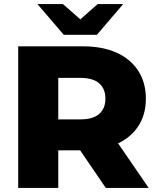

<svg xmlns="http://www.w3.org/2000/svg" viewBox="-20 -929 780 949"><path d="M70 0V-700H390Q486 -700 555.5 -669Q625 -638 663 -579.5Q701 -521 701 -441Q701 -362 663 -304.5Q625 -247 555.5 -216.5Q486 -186 390 -186H180L268 -269V0ZM503 0 329 -255H540L715 0ZM268 -248 180 -339H378Q440 -339 470.5 -366Q501 -393 501 -441Q501 -490 470.5 -517Q440 -544 378 -544H180L268 -635ZM295 -757 165 -909H291L432 -785H322L463 -909H589L459 -757Z"/></svg>

Font: MOST Montserrat ExtraBold
Style: Regular
Weight: 800
Designer: Julieta Ulanovsky
Foundry: Julieta Ulanovsky
Version: Version 8.000;March 11, 2024;FontCreator 15.0.0.2926 64-bit